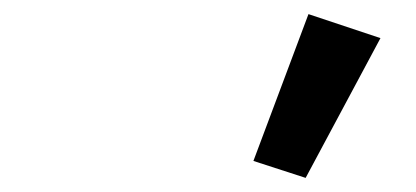

<svg xmlns="http://www.w3.org/2000/svg" viewBox="-20 -808 589 272"><path d="M413 -556 519 -754 417 -788 339 -580Z"/></svg>

Font: Source Sans Pro Semibold
Style: Italic
Weight: 600
Italic angle: -11°
Designer: Paul D. Hunt
Foundry: Adobe Systems Incorporated
Version: Version 3.006;hotconv 1.0.111;makeotfexe 2.5.65597